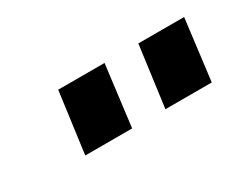

<svg xmlns="http://www.w3.org/2000/svg" viewBox="-35 -838 376 305"><g transform="rotate(-30 153.0 -686.0)"><path d="M75 -742 60 -630H146L160 -742ZM222 -742 207 -630H292L306 -742Z"/></g></svg>

Font: Cheyenne Sans
Style: Italic
Weight: 400
Italic angle: -8.13011°
Designer: The Public Sans project authors (U.S. Web Design System), Libre Franklin designed by Pablo Impallari and Rodrigo Fuenzal
Foundry: The Cheyenne Sans Project Authors
Version: Version 2.007